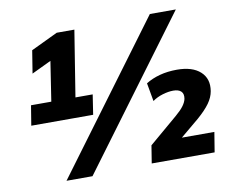

<svg xmlns="http://www.w3.org/2000/svg" viewBox="-79 -818 1133 932"><g transform="rotate(-10 487.5 -352.5)"><path d="M54 -282 70 -380H170L204 -601H253L104 -530L122 -642L254 -705H341L289 -380H374L359 -282ZM304 11H176L715 -716H843ZM598 0 612 -87 753 -207Q780 -230 793 -248Q806 -266 809 -282Q813 -306 800.5 -318Q788 -330 762 -330Q738 -330 709.5 -321.5Q681 -313 659 -297L643 -387Q673 -406 712 -416.5Q751 -427 797 -427Q873 -427 912 -391.5Q951 -356 941 -296Q936 -266 915.5 -237.5Q895 -209 856 -175L753 -89L750 -98H924L908 0Z"/></g></svg>

Font: Mulish ExtraLight ExtraBold
Style: Italic
Weight: 800
Italic angle: -9°
Version: Version 3.603